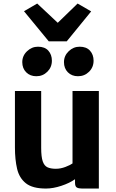

<svg xmlns="http://www.w3.org/2000/svg" viewBox="-20 -1084 671 1112"><path d="M246 8Q168.5 8 130 -22.5Q91.5 -53 79 -106.5Q66.5 -160 66.5 -230V-557H218.5V-228Q218.5 -175.5 227.5 -149.5Q236.5 -123.5 255.2 -115Q274 -106.5 303.5 -106.5Q331 -106.5 359 -117.2Q387 -128 400 -137.5V-557H552.5V8H455.5Q435.5 8 425 2Q414.5 -4 414.5 -26V-46Q383 -23.5 335.2 -7.8Q287.5 8 246 8ZM190.5 -642.5Q154.5 -642.5 131.8 -665.2Q109 -688 109 -724Q109 -761 136.5 -787.2Q164 -813.5 200 -813.5Q239.5 -813.5 260 -790.5Q280.5 -767.5 280.5 -732.5Q280.5 -694.5 254.2 -668.5Q228 -642.5 190.5 -642.5ZM431.5 -642.5Q396 -642.5 373.2 -665.2Q350.5 -688 350.5 -724Q350.5 -761 377.8 -787.2Q405 -813.5 441.5 -813.5Q480.5 -813.5 501.2 -790.5Q522 -767.5 522 -732.5Q522 -694.5 495.8 -668.5Q469.5 -642.5 431.5 -642.5ZM119 -1019 195.5 -1063.5 314.5 -952 429.5 -1063.5 508 -1018 366.5 -844.5H262.5Z"/></svg>

Font: Merriweather Sans
Style: Bold
Weight: 700
Designer: Eben Sorkin
Foundry: Eben Sorkin
Version: Version 1.008; ttfautohint (v1.7.19-72a1) -l 8 -r 50 -G 200 